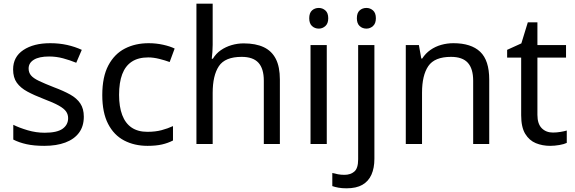

<svg xmlns="http://www.w3.org/2000/svg" viewBox="-20 -780 3112 1040"><path d="M434 -148Q434 -96 408 -61Q382 -26 334 -8Q286 10 220 10Q164 10 123.5 1Q83 -8 52 -24V-104Q84 -88 129.5 -74.5Q175 -61 222 -61Q289 -61 319 -82.5Q349 -104 349 -140Q349 -160 338 -176Q327 -192 298.5 -208Q270 -224 217 -244Q165 -264 128 -284Q91 -304 71 -332Q51 -360 51 -404Q51 -472 106.5 -509Q162 -546 252 -546Q301 -546 343.5 -536.5Q386 -527 423 -510L393 -440Q359 -454 322 -464Q285 -474 246 -474Q192 -474 163.5 -456.5Q135 -439 135 -409Q135 -387 148 -371.5Q161 -356 191.5 -341.5Q222 -327 273 -307Q324 -288 360 -268Q396 -248 415 -219.5Q434 -191 434 -148Z M779 10Q708 10 652.5 -19Q597 -48 565.5 -109Q534 -170 534 -265Q534 -364 567 -426Q600 -488 656.5 -517Q713 -546 785 -546Q826 -546 864 -537.5Q902 -529 926 -517L899 -444Q875 -453 843 -461Q811 -469 783 -469Q729 -469 694 -446Q659 -423 642 -378Q625 -333 625 -266Q625 -202 642 -157Q659 -112 693 -89Q727 -66 778 -66Q822 -66 855.5 -75Q889 -84 917 -97V-19Q890 -5 857.5 2.5Q825 10 779 10Z M1132 -537Q1132 -518 1130.5 -498Q1129 -478 1127 -462H1133Q1150 -490 1176 -508Q1202 -526 1234 -535.5Q1266 -545 1300 -545Q1365 -545 1408.5 -524.5Q1452 -504 1474 -461Q1496 -418 1496 -349V0H1409V-343Q1409 -408 1380 -440Q1351 -472 1289 -472Q1199 -472 1165.5 -421.5Q1132 -371 1132 -277V0H1044V-760H1132Z M1750 -536V0H1662V-536ZM1707 -737Q1727 -737 1742.5 -723.5Q1758 -710 1758 -681Q1758 -653 1742.5 -639Q1727 -625 1707 -625Q1685 -625 1670 -639Q1655 -653 1655 -681Q1655 -710 1670 -723.5Q1685 -737 1707 -737Z M1857 240Q1832 240 1813 236.5Q1794 233 1780 228V157Q1795 161 1811 164Q1827 167 1846 167Q1878 167 1899 149.5Q1920 132 1920 83V-536H2008V80Q2008 130 1992 166Q1976 202 1943 221Q1910 240 1857 240ZM1913 -681Q1913 -710 1928 -723.5Q1943 -737 1965 -737Q1985 -737 2000.5 -723.5Q2016 -710 2016 -681Q2016 -653 2000.5 -639Q1985 -625 1965 -625Q1943 -625 1928 -639Q1913 -653 1913 -681Z M2436 -546Q2532 -546 2581 -499.5Q2630 -453 2630 -349V0H2543V-343Q2543 -408 2514 -440Q2485 -472 2423 -472Q2334 -472 2300 -422Q2266 -372 2266 -278V0H2178V-536H2249L2262 -463H2267Q2285 -491 2311.5 -509.5Q2338 -528 2370 -537Q2402 -546 2436 -546Z M2975 -62Q2995 -62 3016 -65.5Q3037 -69 3050 -73V-6Q3036 1 3010 5.5Q2984 10 2960 10Q2918 10 2882.5 -4.5Q2847 -19 2825 -55Q2803 -91 2803 -156V-468H2727V-510L2804 -545L2839 -659H2891V-536H3046V-468H2891V-158Q2891 -109 2914.5 -85.5Q2938 -62 2975 -62Z"/></svg>

Font: Noto Sans Meetei Mayek
Style: Regular
Weight: 400
Designer: Monotype Design Team and Neelakash Kshetrimayum
Foundry: Monotype Imaging Inc.
Version: Version 2.002